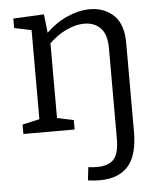

<svg xmlns="http://www.w3.org/2000/svg" viewBox="-54 -584 729 870"><g transform="rotate(-5 310.0 -149.0)"><path d="M363 239Q351 239 338 238Q325 237 311 235L318 175Q329 177 339 177.5Q349 178 357 178Q411 178 434.5 151Q458 124 458 59V-354Q458 -416 430 -445Q402 -474 355 -474Q318 -474 274.5 -454Q231 -434 189 -392L196 -408V-47L186 -61L271 -43V0H38V-43L128 -63L116 -48V-478L128 -463L38 -482V-525L178 -532L189 -434L178 -438Q228 -489 282.5 -513Q337 -537 386 -537Q452 -537 495 -496.5Q538 -456 538 -371V33Q538 84 528 122.5Q518 161 497 186.5Q476 212 443 225.5Q410 239 363 239Z"/></g></svg>

Font: Pack4
Style: Regular
Weight: 400
Version: Version 2.002